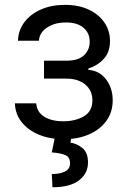

<svg xmlns="http://www.w3.org/2000/svg" viewBox="-20 -573 534 806"><path d="M42.6 -139.2H132.1Q134.9 -102.3 165.7 -83.1Q196.4 -63.9 245.7 -63.9Q296.2 -63.9 332 -84.7Q367.9 -105.5 367.9 -152Q367.9 -192.8 338.2 -217.9Q308.6 -242.9 258.5 -242.9H164.8V-318.2H258.5Q308.6 -318.2 332.6 -340.9Q356.5 -363.6 356.5 -397.7Q356.5 -434.3 330.6 -456.5Q304.7 -478.7 257.1 -478.7Q209.2 -478.7 177.2 -457.2Q145.2 -435.7 143.5 -402H55.4Q56.8 -446 82.4 -479.9Q108 -513.8 152 -533.2Q196 -552.6 252.8 -552.6Q310.4 -552.6 352.8 -532.5Q395.2 -512.4 418.5 -478.2Q441.8 -443.9 441.8 -400.6Q441.8 -354.4 415.8 -326Q389.9 -297.6 350.9 -285.5V-279.8Q397 -276.6 425.1 -239.9Q453.1 -203.1 453.1 -152Q453.1 -102.3 426.5 -65.5Q399.9 -28.8 353.3 -8.7Q306.8 11.4 247.2 11.4Q189.3 11.4 143.5 -7.6Q97.7 -26.6 70.8 -60.5Q44 -94.5 42.6 -139.2ZM211.6 -2.8H281.2L275.6 25.6Q303.3 29.8 326.3 48.8Q349.4 67.8 349.4 109.4Q349.4 155.2 311.6 184.1Q273.8 213.1 200.3 213.1L197.4 157.7Q230.5 157.7 252.3 147.2Q274.1 136.7 274.1 112.2Q274.1 87.7 256 78.8Q237.9 70 197.4 66.8Z"/></svg>

Font: Inter Alia
Style: Regular
Weight: 400
Designer: Rasmus Andersson (Latin, Greek, Cyrillic etc.) and Evan from Shavian.info (Shavian, old style figures)
Foundry: Shavian.info
Version: Version 0.001;git-37ab20767